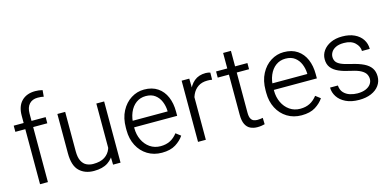

<svg xmlns="http://www.w3.org/2000/svg" viewBox="-71 -1175 3264 1601"><g transform="rotate(-15 1561.0 -375.0)"><path d="M116.7 0V-591.3Q116.7 -672.9 159.9 -716.6Q203.1 -760.3 277.8 -760.3Q293.5 -760.3 309.3 -758.3Q325.2 -756.3 340.3 -752.4L335.4 -696.8Q324.2 -699.7 311.5 -700.9Q298.8 -702.1 283.2 -702.1Q237.3 -702.1 210.9 -673.3Q184.6 -644.5 184.6 -591.3V0ZM306.6 -475.1H30.8V-528.3H306.6Z M744.1 -528.3H811.5V0H747.1L744.1 -122.1ZM789.1 -224.6Q789.1 -157.2 768.3 -104.2Q747.6 -51.3 701.9 -20.8Q656.2 9.8 581.1 9.8Q503.4 9.8 455.6 -36.1Q407.7 -82 407.7 -189.5V-528.3H475.1V-188.5Q475.1 -134.8 491 -104Q506.8 -73.2 533 -60.8Q559.1 -48.3 589.8 -48.3Q652.8 -48.3 689.2 -72.3Q725.6 -96.2 741 -136.5Q756.3 -176.8 756.3 -223.6Z M1168 9.8Q1098.1 9.8 1044.2 -23.4Q990.2 -56.6 960 -115Q929.7 -173.3 929.7 -248V-269.5Q929.7 -352.1 961.4 -412.4Q993.2 -472.7 1045.2 -505.4Q1097.2 -538.1 1157.2 -538.1Q1227.1 -538.1 1274.2 -506.1Q1321.3 -474.1 1345 -418.7Q1368.7 -363.3 1368.7 -292V-254.9H970.2V-311H1301.3V-317.4Q1299.8 -359.4 1284.2 -397Q1268.6 -434.6 1237.3 -458.3Q1206.1 -481.9 1157.2 -481.9Q1109.9 -481.9 1073.7 -455.6Q1037.6 -429.2 1017.3 -381.3Q997.1 -333.5 997.1 -269.5V-248Q997.1 -192.4 1018.8 -146.5Q1040.5 -100.6 1079.8 -73.2Q1119.1 -45.9 1171.4 -45.9Q1218.3 -45.9 1253.7 -64Q1289.1 -82 1316.9 -118.2L1358.4 -86.4Q1333 -47.9 1287.1 -19Q1241.2 9.8 1168 9.8Z M1547.9 0H1480.5V-528.3H1546.4L1547.9 -441.9ZM1728 -470.2Q1717.3 -472.2 1708 -472.9Q1698.7 -473.6 1687 -473.6Q1639.2 -473.6 1606.7 -451.4Q1574.2 -429.2 1556.9 -391.1Q1539.6 -353 1537.1 -305.7L1514.2 -295.9Q1514.2 -363.8 1533 -418.5Q1551.8 -473.1 1590.6 -505.6Q1629.4 -538.1 1689.9 -538.1Q1700.2 -538.1 1711.9 -536.1Q1723.6 -534.2 1729 -531.7Z M2048.3 -475.1H1777.8V-528.3H2048.3ZM1941.9 -662.1V-129.4Q1941.9 -94.7 1951.2 -77.4Q1960.4 -60.1 1975.6 -54.4Q1990.7 -48.8 2007.8 -48.8Q2020.5 -48.8 2032.7 -50.5Q2044.9 -52.2 2053.7 -53.7L2055.2 1.5Q2044.4 4.9 2027.3 7.3Q2010.3 9.8 1991.2 9.8Q1958 9.8 1931.4 -2.9Q1904.8 -15.6 1889.6 -46.1Q1874.5 -76.7 1874.5 -129.4V-662.1Z M2374 9.8Q2304.2 9.8 2250.2 -23.4Q2196.3 -56.6 2166 -115Q2135.7 -173.3 2135.7 -248V-269.5Q2135.7 -352.1 2167.5 -412.4Q2199.2 -472.7 2251.2 -505.4Q2303.2 -538.1 2363.3 -538.1Q2433.1 -538.1 2480.2 -506.1Q2527.3 -474.1 2551 -418.7Q2574.7 -363.3 2574.7 -292V-254.9H2176.3V-311H2507.3V-317.4Q2505.9 -359.4 2490.2 -397Q2474.6 -434.6 2443.4 -458.3Q2412.1 -481.9 2363.3 -481.9Q2315.9 -481.9 2279.8 -455.6Q2243.7 -429.2 2223.4 -381.3Q2203.1 -333.5 2203.1 -269.5V-248Q2203.1 -192.4 2224.9 -146.5Q2246.6 -100.6 2285.9 -73.2Q2325.2 -45.9 2377.4 -45.9Q2424.3 -45.9 2459.7 -64Q2495.1 -82 2522.9 -118.2L2564.5 -86.4Q2539.1 -47.9 2493.2 -19Q2447.3 9.8 2374 9.8Z M2870.6 9.8Q2802.7 9.8 2755.9 -13.2Q2709 -36.1 2685.1 -73.2Q2661.1 -110.4 2661.1 -152.3H2728.5Q2731.4 -112.3 2753.4 -89.1Q2775.4 -65.9 2807.1 -56.2Q2838.9 -46.4 2870.6 -46.4Q2913.1 -46.4 2942.1 -58.8Q2971.2 -71.3 2985.8 -91.8Q3000.5 -112.3 3000.5 -136.2Q3000.5 -157.2 2990.2 -177Q2980 -196.8 2950.9 -213.4Q2921.9 -230 2864.7 -242.2Q2806.2 -254.4 2764.4 -272.7Q2722.7 -291 2700.7 -319.6Q2678.7 -348.1 2678.7 -391.6Q2678.7 -431.6 2701.9 -464.8Q2725.1 -498 2767.6 -518.1Q2810.1 -538.1 2867.7 -538.1Q2929.2 -538.1 2973.4 -517.1Q3017.6 -496.1 3041 -460Q3064.5 -423.8 3064.5 -378.4H2997.1Q2997.1 -417.5 2963.6 -449.7Q2930.2 -481.9 2867.7 -481.9Q2824.7 -481.9 2797.9 -468.8Q2771 -455.6 2758.5 -435.3Q2746.1 -415 2746.1 -393.6Q2746.1 -371.6 2756.6 -354.2Q2767.1 -336.9 2796.1 -323.2Q2825.2 -309.6 2881.8 -296.9Q2946.3 -282.2 2987.3 -262Q3028.3 -241.7 3048.3 -212.2Q3068.4 -182.6 3068.4 -140.1Q3068.4 -96.2 3043.9 -62.3Q3019.5 -28.3 2975.1 -9.3Q2930.7 9.8 2870.6 9.8Z"/></g></svg>

Font: Heebo Light
Style: Regular
Weight: 300
Designer: Oded Ezer
Foundry: Ezer Type House
Version: Version 3.100